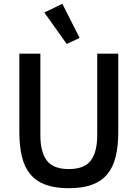

<svg xmlns="http://www.w3.org/2000/svg" viewBox="-20 -981 726 1013"><path d="M193 -698V-268Q193 -179 227 -134Q261 -89 343 -89Q425 -89 459 -134Q493 -179 493 -268V-698H604V-286Q604 -209 590 -153Q576 -97 545 -60.5Q514 -24 464.5 -6Q415 12 343 12Q271 12 221.5 -6Q172 -24 141 -60.5Q110 -97 96 -153Q82 -209 82 -286V-698ZM214 -915 309 -961 400 -781 332 -749Z"/></svg>

Font: IBM Plex Sans Hebrew Medium
Style: Regular
Weight: 500
Designer: Mike Abbink, Paul van der Laan, Pieter van Rosmalen, Yanek Iontef
Foundry: Bold Monday
Version: Version 1.2